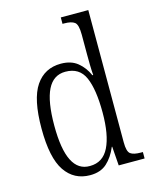

<svg xmlns="http://www.w3.org/2000/svg" viewBox="-116 -837 737 924"><g transform="rotate(-15 253.0 -375.0)"><path d="M218 10Q138 10 93.5 -55.5Q49 -121 49 -267Q49 -414 93.5 -479.5Q138 -545 219 -545Q270 -545 302 -519Q334 -493 352 -452H356Q354 -476 353.5 -502.5Q353 -529 353 -555V-654Q353 -704 337 -716Q321 -728 286 -728H277V-760H414V-101Q414 -55 429.5 -43.5Q445 -32 481 -32H491V0H362L355 -95H353Q333 -47 301.5 -18.5Q270 10 218 10ZM228 -33Q293 -33 323 -94Q353 -155 353 -266Q353 -381 326.5 -441.5Q300 -502 230 -502Q170 -502 141 -443.5Q112 -385 112 -265Q112 -147 141 -89.5Q170 -32 228 -33Z"/></g></svg>

Font: Noto Serif Lao Condensed Light
Style: Regular
Weight: 300
Width: 3
Designer: Monotype Design Team
Foundry: Monotype Imaging Inc.
Version: Version 2.003; ttfautohint (v1.8.4.7-5d5b)